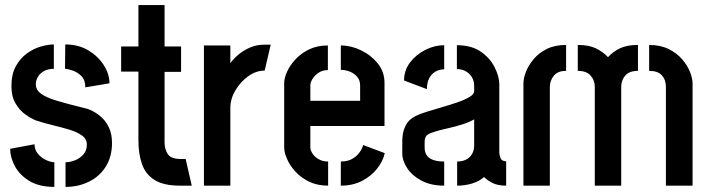

<svg xmlns="http://www.w3.org/2000/svg" viewBox="-20 -731 2785 756"><path d="M238 5V-92Q255 -92 274.5 -99.5Q294 -107 308 -122.5Q322 -138 322 -162Q322 -184 302 -198Q282 -212 251.5 -221Q221 -230 186 -238.5Q151 -247 121 -257Q101 -265 79 -281Q57 -297 41 -324Q25 -351 25 -392Q25 -439 42.5 -470.5Q60 -502 86.5 -521Q113 -540 141.5 -548Q170 -556 192 -556V-460Q169 -460 153 -451Q137 -442 129 -428Q121 -414 121 -399Q121 -377 141.5 -362Q162 -347 203.5 -334.5Q245 -322 310 -306Q327 -303 346 -293Q365 -283 382 -267Q399 -251 410 -226.5Q421 -202 421 -168Q421 -114 396.5 -75Q372 -36 330 -15.5Q288 5 238 5ZM194 5Q135 5 96.5 -18Q58 -41 39 -76Q20 -111 20 -145L116 -163Q116 -142 128.5 -126.5Q141 -111 159 -102Q177 -93 194 -92ZM316 -387Q316 -416 300.5 -431.5Q285 -447 265.5 -453.5Q246 -460 236 -460L237 -556Q289 -556 328 -532.5Q367 -509 389 -474Q411 -439 411 -403Z M689 0Q624 0 588.5 -22.5Q553 -45 539 -85Q525 -125 525 -179V-449H457V-548H525V-711H628V-548H693V-448H628V-170Q628 -144 640.5 -124.5Q653 -105 692 -105H711L735 0Z M783 0V-552H887V-482Q898 -498 917 -514.5Q936 -531 962.5 -543Q989 -555 1019 -555Q1026 -555 1032.5 -555Q1039 -555 1046 -555L1022 -453Q988 -453 957.5 -431Q927 -409 907 -375.5Q887 -342 887 -306V0Z M1272 0Q1229 0 1196.5 -16Q1164 -32 1142.5 -56Q1121 -80 1110 -105.5Q1099 -131 1099 -150V-404Q1099 -423 1110 -448Q1121 -473 1143 -497Q1165 -521 1197 -536.5Q1229 -552 1271 -552V-455Q1250 -455 1235 -445Q1220 -435 1211 -421Q1202 -407 1202 -395V-334H1398V-394Q1398 -415 1386.5 -428.5Q1375 -442 1357.5 -449Q1340 -456 1322 -456V-552Q1362 -552 1401.5 -533Q1441 -514 1467.5 -481Q1494 -448 1494 -405V-235H1202V-150Q1202 -140 1210 -127Q1218 -114 1234 -104.5Q1250 -95 1272 -95ZM1322 0V-95Q1348 -95 1366 -105Q1384 -115 1395 -130Q1406 -145 1410 -160L1495 -128Q1488 -96 1464.5 -66.5Q1441 -37 1405 -18.5Q1369 0 1322 0Z M1729 0Q1677 0 1640 -19.5Q1603 -39 1583.5 -68.5Q1564 -98 1564 -128V-178Q1564 -190 1567 -207Q1570 -224 1580.5 -242.5Q1591 -261 1616 -274Q1632 -282 1660.5 -291Q1689 -300 1720.5 -309Q1752 -318 1781 -328Q1810 -338 1828.5 -349Q1847 -360 1847 -372V-393Q1847 -413 1837.5 -428Q1828 -443 1813 -451Q1798 -459 1779 -459V-553Q1836 -553 1872.5 -528Q1909 -503 1927.5 -466.5Q1946 -430 1946 -399V-129Q1946 -123 1950.5 -109.5Q1955 -96 1973 -96V0Q1942 0 1921.5 -9.5Q1901 -19 1886 -34Q1867 -17 1839 -8.5Q1811 0 1780 0V-95Q1800 -95 1815 -102.5Q1830 -110 1838.5 -124.5Q1847 -139 1847 -158V-261Q1828 -250 1801.5 -241.5Q1775 -233 1746 -226.5Q1717 -220 1695 -213.5Q1673 -207 1664 -201Q1652 -193 1652 -172V-150Q1652 -131 1660.5 -119Q1669 -107 1686.5 -101Q1704 -95 1729 -95ZM1661 -380 1571 -414Q1571 -454 1594.5 -485Q1618 -516 1654.5 -534.5Q1691 -553 1729 -553V-458Q1710 -458 1694.5 -449Q1679 -440 1670 -423Q1661 -406 1661 -380Z M2322 0V-389Q2322 -415 2305.5 -433.5Q2289 -452 2255 -452V-554Q2298 -554 2325.5 -541Q2353 -528 2374 -506Q2394 -528 2421.5 -541Q2449 -554 2492 -554V-452Q2458 -452 2442 -433.5Q2426 -415 2426 -389V0ZM2041 0V-402Q2041 -423 2051 -448.5Q2061 -474 2081.5 -498.5Q2102 -523 2133.5 -538.5Q2165 -554 2209 -554V-452Q2176 -452 2160.5 -432.5Q2145 -413 2145 -389V0ZM2602 0V-389Q2602 -417 2586 -434.5Q2570 -452 2536 -452V-554Q2580 -554 2612.5 -538Q2645 -522 2666 -497.5Q2687 -473 2697 -447.5Q2707 -422 2707 -402V0Z"/></svg>

Font: Stick No Bills SemiBold
Style: Regular
Weight: 600
Designer: Kosala Senevirathne, Siva Puranthara, Lasantha Premarathna, Tharique Azeez
Foundry: mooniak
Version: Version 2.000